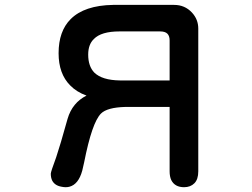

<svg xmlns="http://www.w3.org/2000/svg" viewBox="-20 -739 1040 792"><path d="M221.7 -519.5Q221.7 -610.4 271.5 -660.2Q328.1 -716.8 446.3 -718.8H698.2Q742.2 -718.8 771.5 -687.5Q797.9 -659.2 797.9 -621.1V-32.2Q797.9 1 781.7 17.1Q765.6 33.2 739.3 33.2Q701.2 33.2 686.5 3.9Q679.7 -10.7 679.7 -32.2V-297.9H497.1Q421.9 -295.9 396.5 -270.5Q359.4 -233.4 327.1 -69.3Q323.2 -51.8 319.3 -35.2Q303.7 21.5 266.6 31.2Q259.8 33.2 251 33.2Q242.2 33.2 233.4 31.2Q206.1 26.4 195.3 5.9Q189.5 -5.9 189.5 -22.5Q189.5 -30.3 211.9 -90.8Q227.5 -136.7 258.8 -249Q278.3 -315.4 336.9 -344.7Q295.9 -359.4 269.5 -386.7Q221.7 -434.6 221.7 -519.5ZM640.6 -609.4H472.7Q397.5 -609.4 367.2 -578.1Q343.8 -555.7 343.8 -513.7Q343.8 -465.8 369.1 -439.5Q401.4 -408.2 474.6 -407.2Q577.1 -407.2 679.7 -407.2V-572.3Q679.7 -590.8 670.4 -600.1Q661.1 -609.4 640.6 -609.4Z"/></svg>

Font: FakePearl
Style: SemiBold
Weight: 400
Version: Version 1.2